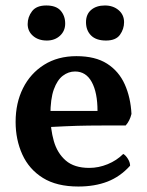

<svg xmlns="http://www.w3.org/2000/svg" viewBox="-20 -672 537 701"><path d="M266 9Q187 9 136.5 -22.5Q86 -54 61.5 -108Q37 -162 37 -227Q37 -296 64 -350Q91 -404 141 -435.5Q191 -467 259 -467Q328 -467 371 -439.5Q414 -412 435.5 -364Q457 -316 460 -256Q454 -231 439 -214Q417 -214 381.5 -214Q346 -214 304 -213.5Q262 -213 218.5 -211Q175 -209 136 -207V-267H336Q336 -334 315 -372.5Q294 -411 254 -411Q230 -411 209.5 -395.5Q189 -380 176.5 -345.5Q164 -311 164 -252Q164 -201 176.5 -157Q189 -113 220 -86Q251 -59 306 -59Q340 -59 373 -72.5Q406 -86 430 -110Q439 -105 447 -92Q455 -79 455 -67Q419 -27 372.5 -9Q326 9 266 9ZM367 -524Q331 -524 312.5 -542.5Q294 -561 294 -591Q294 -620 313 -636Q332 -652 363 -652Q393 -652 413 -635Q433 -618 433 -591Q433 -566 418 -545Q403 -524 367 -524ZM151 -524Q120 -524 100.5 -541Q81 -558 81 -584Q81 -610 97 -631Q113 -652 149 -652Q185 -652 201.5 -633Q218 -614 218 -586Q218 -559 199 -541.5Q180 -524 151 -524Z"/></svg>

Font: Vollkorn SemiBold
Style: Regular
Weight: 600
Designer: Friedrich Althausen
Foundry: Friedrich Althausen
Version: Version 5.000